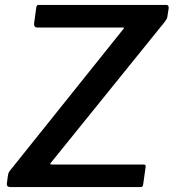

<svg xmlns="http://www.w3.org/2000/svg" viewBox="-20 -762 707 782"><path d="M24 0Q15 0 11 -3.5Q7 -7 8 -15L12 -45Q13 -54 16 -60Q19 -66 27 -75L481 -642Q485 -647 485 -648.5Q485 -650 479 -650H132Q117 -650 119 -668L128 -733Q130 -739 131.5 -740.5Q133 -742 138 -742H657Q668 -742 667 -729L662 -696Q661 -689 659 -685Q657 -681 651 -673L188 -100Q181 -92 190 -92H563Q569 -92 571.5 -90Q574 -88 573 -81L563 -10Q562 -5 560 -2.5Q558 0 550 0H24Z"/></svg>

Font: Libre Franklin Medium
Style: Italic
Weight: 500
Italic angle: -8°
Designer: Pablo Impallari, Rodrigo Fuenzalida, Nhung Nguyen
Foundry: Impallari Type
Version: Version 3.000